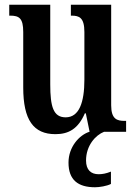

<svg xmlns="http://www.w3.org/2000/svg" viewBox="-20 -556 574 810"><path d="M214 10C270 10 310 -13 338 -78H342L358 0H357C314 14 269 64 269 130C269 203 309 234 381 234C399 234 431 229 448 220V168C428 176 412 179 396 179C364 179 343 161 343 121C343 58 383 14 419 0H512V-46H506C474 -46 449 -53 449 -112V-536H279V-490H282C314 -490 336 -482 336 -421V-220C336 -124 314 -61 257 -61C205 -61 192 -106 192 -200V-536H19V-490H23C61 -490 78 -479 78 -421V-187C78 -50 121 10 214 10Z"/></svg>

Font: Noto Serif Armenian ExtraCondensed SemiBold
Style: Regular
Weight: 600
Width: 2
Designer: Monotype Design Team
Foundry: Monotype Imaging Inc.
Version: Version 2.008